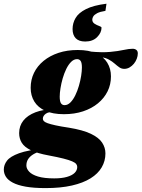

<svg xmlns="http://www.w3.org/2000/svg" viewBox="-111 -728 744 1008"><path d="M541 -366.5Q527 -366.5 515.5 -374.5Q504 -382.5 491 -394Q478 -405.5 460.5 -415.2Q443 -425 417.8 -428.2Q392.5 -431.5 356 -424L360.5 -457.5Q425 -451.5 467.5 -455.5Q510 -459.5 538 -465.8Q566 -472 585.5 -472Q597 -472 604.8 -466Q612.5 -460 612.5 -447.5Q612.5 -434 607 -419.5Q601.5 -405 591.8 -393.2Q582 -381.5 569.2 -374Q556.5 -366.5 541 -366.5ZM228 -176Q244.5 -176 258.8 -190.2Q273 -204.5 284.2 -227.5Q295.5 -250.5 303.2 -277.2Q311 -304 315 -329.5Q319 -355 319 -373.5Q319 -398 312.5 -407.8Q306 -417.5 293.5 -417.5Q277 -417.5 262.8 -403.5Q248.5 -389.5 237.2 -366.5Q226 -343.5 218.2 -316.8Q210.5 -290 206.5 -264.5Q202.5 -239 202.5 -220.5Q202.5 -196 209 -186Q215.5 -176 228 -176ZM297 -465.5Q356 -465.5 394.5 -447.8Q433 -430 452.2 -398.8Q471.5 -367.5 471.5 -327Q471.5 -284.5 453.8 -248.5Q436 -212.5 403.2 -185.5Q370.5 -158.5 325.2 -143.5Q280 -128.5 224.5 -128.5Q166 -128.5 127 -146.2Q88 -164 69 -195.2Q50 -226.5 50 -267Q50 -309.5 67.5 -345.5Q85 -381.5 118 -408.5Q151 -435.5 196.2 -450.5Q241.5 -465.5 297 -465.5ZM128.5 259.5Q66.5 259.5 24.2 252Q-18 244.5 -43.5 231Q-69 217.5 -80 200Q-91 182.5 -91 162Q-91 137.5 -74.2 115.5Q-57.5 93.5 -10.8 76.5Q36 59.5 126.5 51H171L166.5 56.5Q132 59 106 65.5Q80 72 62.8 82.8Q45.5 93.5 36.5 107.8Q27.5 122 27.5 141Q27.5 157.5 42 173.2Q56.5 189 88.8 198.8Q121 208.5 173.5 208.5Q213 208.5 240.2 200.8Q267.5 193 281 179.5Q294.5 166 294.5 148.5Q294.5 140 288.8 132.8Q283 125.5 267.2 118.8Q251.5 112 222 104.5Q192.5 97 144.5 88Q84.5 77 50.8 60.5Q17 44 3.2 21.5Q-10.5 -1 -10.5 -29Q-10.5 -67 11.5 -94.8Q33.5 -122.5 75.2 -138.5Q117 -154.5 177 -155.5L182.5 -141.5Q144.5 -142 129.2 -130.8Q114 -119.5 114 -104.5Q114 -98 119.2 -92.2Q124.5 -86.5 139 -81.2Q153.5 -76 180.5 -70Q207.5 -64 251.5 -57.5Q324.5 -45.5 366.2 -25.5Q408 -5.5 425.2 20.8Q442.5 47 442.5 77.5Q442.5 117 423 150.5Q403.5 184 364.5 208.2Q325.5 232.5 266.5 246Q207.5 259.5 128.5 259.5ZM422 -582.5Q422 -556.5 399 -533.2Q376 -510 336.5 -510Q303 -510 286.5 -527.2Q270 -544.5 270 -575.5Q270 -606.5 285.8 -633.5Q301.5 -660.5 340.5 -680.2Q379.5 -700 448 -708.5L442.5 -671Q414 -666.5 399.2 -658.8Q384.5 -651 379 -642.2Q373.5 -633.5 373.5 -625Q373.5 -611 385.8 -603.2Q398 -595.5 410 -591.5Q422 -587.5 422 -582.5Z"/></svg>

Font: Newsreader 16pt 16pt ExtraBold
Style: Italic
Weight: 800
Italic angle: -17°
Version: Version 1.003